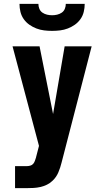

<svg xmlns="http://www.w3.org/2000/svg" viewBox="-20 -975 540 995"><path d="M58 0V-114H118Q127 -114 136.5 -116.5Q146 -119 152 -126Q158 -133 161 -142Q164 -151 167 -160V-161L182 -219L45 -735H185L255 -384L315 -735H455L299 -132Q293 -107 282.5 -82Q272 -57 253 -39Q240 -26 223.5 -18Q207 -10 189.5 -6Q172 -2 154 -1Q136 0 118 0ZM250 -815Q229 -815 208.5 -817.5Q188 -820 168.5 -827.5Q149 -835 132 -847Q115 -859 103 -876Q91 -893 86 -913.5Q81 -934 81 -955H179Q179 -942 184 -929.5Q189 -917 200 -909.5Q211 -902 224 -899Q237 -896 250 -896Q263 -896 276 -899Q289 -902 300 -909.5Q311 -917 316 -929.5Q321 -942 321 -955H419Q419 -934 414 -913.5Q409 -893 397 -876Q385 -859 368 -847Q351 -835 331.5 -827.5Q312 -820 291.5 -817.5Q271 -815 250 -815Z"/></svg>

Font: Iosevka SS04 Heavy
Style: Regular
Weight: 900
Monospace: yes
Designer: Belleve Invis
Foundry: Belleve Invis
Version: Version 19.0.0; ttfautohint (v1.8.4)